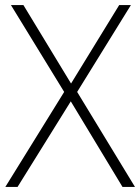

<svg xmlns="http://www.w3.org/2000/svg" viewBox="-20 -734 551 754"><path d="M1 0H49L258 -336L461 0H510L283 -373L494 -714H448L259 -406L72 -714H23L232 -373Z"/></svg>

Font: Kathrein 35 Thin
Style: Regular
Weight: 250
Designer: Lazydogs Typefoundry, based on Open Sans by Ascender Corporation
Foundry: Lazydogs Typefoundry
Version: Version 1.003;PS 001.003;hotconv 1.0.88;makeotf.lib2.5.64775